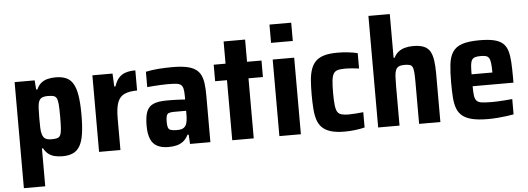

<svg xmlns="http://www.w3.org/2000/svg" viewBox="-56 -911 3505 1274"><g transform="rotate(-5 1696.5 -273.5)"><path d="M55.3 196.3V-510H188.9L193.5 -448.3H201.6Q213.8 -476.2 233 -491.3Q252.2 -506.4 276.6 -512.2Q301.1 -518 328.5 -518Q369.5 -518 398 -505.8Q426.6 -493.6 444.4 -463.8Q462.3 -434 470.3 -383.5Q478.4 -333 478.4 -256.4Q478.4 -181.3 470.8 -130.3Q463.3 -79.3 445.9 -49.1Q428.6 -18.9 400.1 -5.7Q371.6 7.6 329.2 7.6Q300.7 7.6 277.1 1.7Q253.6 -4.1 235.8 -18Q217.9 -31.8 204.9 -56H197.6V196.3ZM266 -111Q290.2 -111 304 -114.7Q317.8 -118.4 325 -132.1Q332.1 -145.8 334.3 -175.1Q336.5 -204.4 336.5 -255Q336.5 -307.2 334.3 -336.2Q332.1 -365.2 325 -378.4Q317.8 -391.6 304 -395.3Q290.2 -399 266 -399Q239.7 -399 225.1 -390.9Q210.5 -382.9 204.1 -360.8Q200.3 -345.6 199 -320.4Q197.6 -295.2 197.6 -255Q197.6 -217.6 198.5 -192.9Q199.3 -168.1 203.6 -154.5Q210 -129.7 224.5 -120.3Q239.1 -111 266 -111Z M573.3 0V-510H707.5L711.5 -423.5H719.8Q731.6 -460.7 750.6 -480.9Q769.5 -501 796.5 -509.5Q823.4 -518 860.1 -518V-383.8Q807 -383.8 775 -368.7Q742.9 -353.6 729.3 -316.4Q715.6 -279.2 715.6 -211.3V0Z M1036 8Q990.7 8 961 -7.4Q931.3 -22.7 916.9 -56.8Q902.5 -90.9 902.5 -145.5Q902.5 -205.3 915.7 -239.1Q928.9 -272.9 961.3 -286.8Q993.7 -300.6 1049.5 -300.6Q1059.7 -300.6 1073.2 -300.6Q1086.8 -300.6 1103.9 -300.1Q1121.1 -299.6 1138.6 -298.6Q1156 -297.6 1172.4 -296.6V-319.6Q1172.4 -351.8 1168.1 -369.4Q1163.7 -387.1 1152.8 -395.4Q1141.8 -403.7 1119.7 -405.9Q1097.5 -408 1062 -408Q1041.8 -408 1018.8 -406.7Q995.7 -405.4 972.7 -403.9Q949.8 -402.3 929.2 -400.3V-502.6Q968.3 -511.1 1013.2 -514.6Q1058.1 -518 1106.3 -518Q1161.2 -518 1198.8 -510.6Q1236.4 -503.1 1259.4 -487.5Q1282.5 -471.8 1294.4 -447.7Q1306.3 -423.5 1310.5 -389.6Q1314.8 -355.7 1314.8 -311.8V0H1179.1L1175.7 -62.1H1167.4Q1153.5 -33.7 1132.9 -18.3Q1112.3 -3 1087.6 2.5Q1062.8 8 1036 8ZM1100.2 -99.3Q1116.4 -99.3 1127.9 -101.6Q1139.3 -104 1148.1 -110.7Q1156.8 -117.5 1161.6 -127Q1167.5 -139.1 1170 -156.4Q1172.4 -173.7 1172.4 -197.2V-221.4H1092.2Q1069.2 -221.4 1057.3 -216.7Q1045.4 -212 1041.5 -198.3Q1037.6 -184.7 1037.6 -158.5Q1037.6 -134.5 1041.9 -121.8Q1046.1 -109.1 1059.6 -104.2Q1073 -99.3 1100.2 -99.3Z M1460.3 0V-400H1381.4V-510H1460.3V-658H1603.5V-510H1699.7V-400H1603.5V0Z M1773.2 -621.2V-743H1918V-621.2ZM1774.3 0V-510H1917.5V0Z M2207.8 8Q2154.1 8 2117.6 -2.9Q2081.1 -13.9 2059.7 -34.8Q2038.3 -55.7 2028.1 -87Q2017.9 -118.2 2014.7 -160.5Q2011.5 -202.9 2011.5 -255.6Q2011.5 -309.7 2015 -352.2Q2018.5 -394.7 2030 -426.4Q2041.5 -458.1 2063 -478.3Q2084.6 -498.6 2119.4 -508.3Q2154.1 -518 2206.7 -518Q2242.3 -518 2277.5 -514Q2312.7 -510 2340.1 -503.1V-400.7Q2320.5 -403.9 2294.5 -405.9Q2268.5 -408 2245.3 -408Q2214.9 -408 2196.9 -402.5Q2178.9 -397 2169.9 -381.4Q2160.9 -365.7 2157.6 -335.5Q2154.2 -305.4 2154.2 -255Q2154.2 -205.1 2157.6 -174.6Q2160.9 -144.2 2169.7 -128.8Q2178.6 -113.4 2197.6 -108.2Q2216.6 -103 2246.8 -103Q2267.8 -103 2293.2 -105.1Q2318.6 -107.1 2342.6 -109.7V-7.7Q2313.3 -0.4 2277.7 3.8Q2242.1 8 2207.8 8Z M2432.3 0V-743H2574.6V-451.7H2581.9Q2593.2 -475.7 2611.7 -490Q2630.2 -504.3 2654.7 -511.2Q2679.2 -518 2709.5 -518Q2754.4 -518 2781.6 -506.4Q2808.9 -494.9 2822.5 -470.8Q2836.2 -446.7 2841.4 -410.5Q2846.7 -374.2 2846.7 -325V0H2705V-276.7Q2705 -318.7 2703 -343.2Q2701.1 -367.6 2695 -379.4Q2688.9 -391.3 2675.9 -394.9Q2662.9 -398.5 2641.7 -398.5Q2617.8 -398.5 2604.2 -391.8Q2590.7 -385 2584.3 -370.1Q2577.9 -355.2 2576.2 -329.3Q2574.6 -303.4 2574.6 -264.6V0Z M3164.2 8Q3100.4 8 3059 -1.9Q3017.6 -11.9 2993.5 -31.6Q2969.5 -51.3 2958 -82Q2946.5 -112.7 2943.5 -156Q2940.5 -199.3 2940.5 -254Q2940.5 -324.6 2946.2 -374.8Q2952 -425.1 2972.7 -457.1Q2993.5 -489.1 3035.9 -503.6Q3078.4 -518 3152.7 -518Q3212.2 -518 3249.6 -508.9Q3286.9 -499.9 3308 -480.3Q3329.1 -460.7 3338.3 -429.5Q3347.5 -398.2 3350 -354.5Q3352.5 -310.7 3352.5 -254.6V-218H3080.5Q3080.5 -179.8 3083.6 -156.3Q3086.7 -132.8 3097.7 -120.8Q3108.7 -108.8 3132.6 -105.6Q3156.5 -102.4 3197.2 -102.4Q3216 -102.4 3237.9 -103.2Q3259.8 -104 3285 -106.1Q3310.2 -108.1 3335 -110.3V-8.3Q3316 -4.9 3287.8 -0.9Q3259.7 3 3227.2 5.5Q3194.8 8 3164.2 8ZM3219.1 -281.9V-297.3Q3219.1 -337 3216.2 -359.9Q3213.2 -382.8 3206 -394.2Q3198.8 -405.6 3185.4 -409.3Q3172.1 -412.9 3151.6 -412.9Q3128.2 -412.9 3114.2 -408.8Q3100.2 -404.6 3092.5 -392.7Q3084.9 -380.7 3082.7 -357.6Q3080.5 -334.4 3080.5 -297.3H3235.1Z"/></g></svg>

Font: Saira Thin SemiCondensed
Style: Regular
Weight: 100
Width: 4
Version: Version 1.101